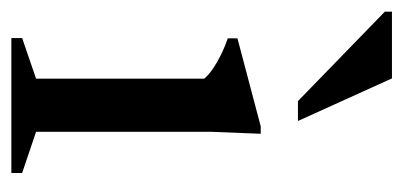

<svg xmlns="http://www.w3.org/2000/svg" viewBox="-228 -504 710 338"><g transform="rotate(90 127.0 -335.0)"><path d="M193.5 -439 190 -351V-43.5L262.5 -19V0H25V-19L96.5 -43.5V-339.5Q87.5 -350.5 67.5 -362Q47.5 -373.5 25.5 -381V-398L180.5 -439ZM171 -504.5H136L-21.5 -657.5V-670H96Z"/></g></svg>

Font: Newsreader Text Medium
Style: Regular
Weight: 500
Designer: Hugues Gentile
Foundry: Production Type
Version: Version 1.002